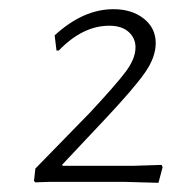

<svg xmlns="http://www.w3.org/2000/svg" viewBox="-20 -723 382 418"><path d="M227 -703Q267 -703 293 -682.5Q319 -662 319 -629Q319 -598 295 -564Q271 -530 210 -465L115 -364L117 -362H269L332 -364L334 -359L325 -325L253 -327H85L57 -326L54 -329L57 -356L176 -478Q231 -537 253 -566Q275 -595 275 -620Q275 -640 260 -653.5Q245 -667 218 -667Q160 -667 108 -613H103L99 -646Q161 -703 227 -703Z"/></svg>

Font: Alegreya Sans SC Light
Style: Italic
Weight: 300
Italic angle: -7°
Designer: Juan Pablo del Peral
Foundry: Huerta Tipografica
Version: Version 2.007